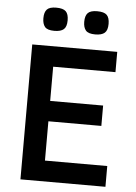

<svg xmlns="http://www.w3.org/2000/svg" viewBox="-58 -914 679 958"><g transform="rotate(5 281.0 -434.5)"><path d="M81.1 0V-675.8H506.8V-574.2H194.8V-402.8H460V-300.8H194.8V-104H506.8V0ZM451.7 -811Q451.7 -778.8 436.8 -765.9Q421.9 -752.9 389.6 -752.9Q354.5 -752.9 342 -768.1Q329.6 -783.2 329.6 -811Q329.6 -841.3 343 -855.2Q356.4 -869.1 389.6 -869.1Q424.3 -869.1 438 -855.5Q451.7 -841.8 451.7 -811ZM246.6 -811Q246.6 -778.8 231.9 -765.9Q217.3 -752.9 184.6 -752.9Q149.4 -752.9 137.2 -768.1Q125 -783.2 125 -811Q125 -841.3 138.2 -855.2Q151.4 -869.1 184.6 -869.1Q219.2 -869.1 232.9 -855.5Q246.6 -841.8 246.6 -811Z"/></g></svg>

Font: Lorenzo Sans Medium
Style: Regular
Weight: 500
Foundry: Intel Corporation
Version: Version 1.00; ttfautohint (v1.5)